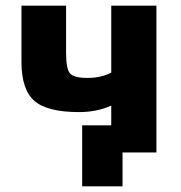

<svg xmlns="http://www.w3.org/2000/svg" viewBox="-20 -540 640 680"><path d="M374 -166Q323 -143 260 -143Q147 -143 101.5 -183Q56 -223 56 -321V-520H214V-354Q214 -296 228 -280Q242 -264 289 -264Q339 -264 374 -283V-520H534V0H428H414V120H271V-96H374Z"/></svg>

Font: Mplus 1p ExtraBold
Style: Regular
Weight: 800
Version: Version 1.061